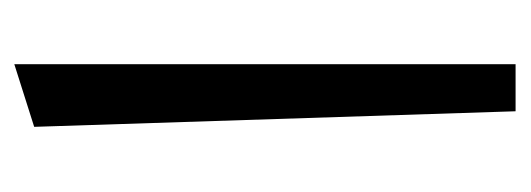

<svg xmlns="http://www.w3.org/2000/svg" viewBox="-248 -468 716 259"><g transform="rotate(-90 109.5 -339.0)"><path d="M67.4 -650.4 151.9 -677.2V-1H88.4Z"/></g></svg>

Font: Samim FD
Style: FD
Weight: 400
Foundry: DejaVu fonts team - Redesigned by Saber Rastikerdar
Version: Version 4.00 December 17, 2020